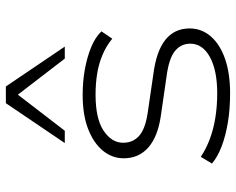

<svg xmlns="http://www.w3.org/2000/svg" viewBox="-95 -702 805 655"><g transform="rotate(-90 307.5 -374.5)"><path d="M317 8Q264 8 218 0.5Q172 -7 135.5 -21Q99 -35 77 -54L100 -92Q127 -74 160 -61.5Q193 -49 232.5 -42.5Q272 -36 317 -36Q395 -36 440.5 -61Q486 -86 486 -128Q486 -160 460.5 -180.5Q435 -201 373 -209L242 -228Q170 -238 132.5 -270.5Q95 -303 95 -355Q95 -394 120.5 -425.5Q146 -457 194 -476Q242 -495 312 -495Q357 -495 398.5 -487.5Q440 -480 474 -466Q508 -452 528 -431L503 -394Q479 -414 448.5 -427Q418 -440 384 -445.5Q350 -451 312 -451Q230 -451 189 -423.5Q148 -396 148 -357Q148 -323 172 -302Q196 -281 251 -273L381 -254Q460 -244 499 -213Q538 -182 538 -130Q538 -89 510.5 -57.5Q483 -26 433.5 -9Q384 8 317 8ZM147 -556 283 -757H340L476 -556H435L312 -716L189 -556Z"/></g></svg>

Font: Nunito Sans 10pt Expanded ExtraLight
Style: Regular
Weight: 250
Width: 7
Designer: Vernon Adams
Foundry: Vernon Adams
Version: Version 3.101;gftools[0.9.27]